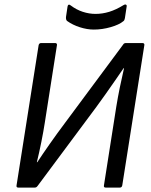

<svg xmlns="http://www.w3.org/2000/svg" viewBox="-20 -850 686 870"><path d="M63 0Q53 0 55 -10L155 -645Q157 -655 167 -655H230Q234 -655 236.5 -652.5Q239 -650 238 -645L183 -294Q177 -255 167.5 -207.5Q158 -160 147 -115H149Q172 -150 204.5 -196.5Q237 -243 276 -295L538 -648Q540 -652 543.5 -653.5Q547 -655 551 -655H625Q630 -655 632.5 -652.5Q635 -650 634 -645L534 -10Q532 0 523 0H459Q449 0 451 -10L507 -367Q514 -410 523 -454Q532 -498 542 -541H540Q525 -519 502.5 -486.5Q480 -454 457 -421.5Q434 -389 417 -366L150 -7Q147 -3 144 -1.5Q141 0 137 0ZM405 -716Q375 -716 342 -726.5Q309 -737 284 -755Q278 -760 279 -773L286 -820Q287 -827 291 -828.5Q295 -830 301 -825Q326 -806 355 -796.5Q384 -787 413 -787Q444 -787 475 -796.5Q506 -806 540 -827Q546 -831 550.5 -829Q555 -827 554 -821L546 -768Q545 -763 543.5 -759.5Q542 -756 539 -754Q520 -738 481.5 -727Q443 -716 405 -716Z"/></svg>

Font: Sofia Sans Hairline
Style: Italic
Weight: 1
Italic angle: -9°
Designer: Botio Nikoltchev, Ani Petrova
Foundry: lettersoup
Version: Version 4.102